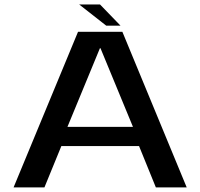

<svg xmlns="http://www.w3.org/2000/svg" viewBox="-20 -814 870 834"><path d="M39 0 319 -676H511.5L791 0H657L584 -179.5H246.5L173 0ZM273 -263H557.5L416.5 -604.5H414ZM441.5 -702.5 324 -794.5H414.5L503.5 -702.5Z"/></svg>

Font: Anybody ExtraExpanded Medium
Style: Regular
Weight: 500
Width: 8
Designer: Tyler Finck
Foundry: Etcetera Type Company
Version: Version 1.010; ttfautohint (v1.8.3) -l 8 -r 50 -G 200 -x 14 